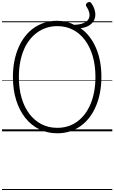

<svg xmlns="http://www.w3.org/2000/svg" viewBox="-20 -1302 1133 1903"><path d="M548 19Q449 19 368.5 -21Q288 -61 230 -134.5Q172 -208 140 -310.5Q108 -413 108 -539Q108 -623 122.5 -696.5Q137 -770 164 -832Q191 -894 229.5 -943Q268 -992 317 -1026Q366 -1060 424 -1078Q482 -1096 548 -1096Q595 -1096 636.5 -1086Q678 -1076 715 -1056Q775 -1058 810.5 -1074Q846 -1090 859 -1115.5Q872 -1141 865 -1173.5Q858 -1206 835 -1240Q829 -1250 833 -1260Q837 -1270 846.5 -1276Q856 -1282 867 -1282Q878 -1282 885 -1271Q913 -1231 921.5 -1190Q930 -1149 917.5 -1114Q905 -1079 870.5 -1054.5Q836 -1030 779 -1022Q875 -955 930 -830Q985 -705 985 -539Q985 -455 970.5 -381.5Q956 -308 929 -245.5Q902 -183 863.5 -134Q825 -85 776.5 -51Q728 -17 670.5 1Q613 19 548 19ZM548 -35Q604 -35 653.5 -50.5Q703 -66 745 -96.5Q787 -127 820.5 -171Q854 -215 877.5 -271Q901 -327 913.5 -394.5Q926 -462 926 -539Q926 -655 898.5 -747.5Q871 -840 820.5 -906.5Q770 -973 701 -1008Q632 -1043 548 -1043Q491 -1043 441.5 -1027Q392 -1011 349.5 -980.5Q307 -950 273 -906.5Q239 -863 215.5 -807Q192 -751 179.5 -683.5Q167 -616 167 -539Q167 -423 194.5 -330Q222 -237 273 -171Q324 -105 393.5 -70Q463 -35 548 -35ZM0 571H1093V581H0ZM0 -20H1093V0H0ZM0 -505H1093V-500H0ZM0 -1091H1093V-1081H0Z"/></svg>

Font: Playwrite PT Guides
Style: Regular
Weight: 400
Designer: Veronika Burian, José Scaglione
Foundry: TypeTogether
Version: Version 1.003